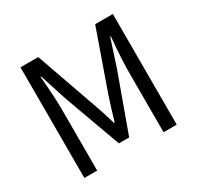

<svg xmlns="http://www.w3.org/2000/svg" viewBox="-143 -821 1012 986"><g transform="rotate(-30 363.5 -328.0)"><path d="M89.6 0V-656.3H194.9L318.5 -305.4Q330.7 -272.1 341.4 -238.9Q352.2 -205.7 362.7 -168.9H366.7Q377.7 -205.7 387.7 -238.9Q397.7 -272.1 408.9 -305.4L532.5 -656.3H637.3V0H559.3V-360.6Q559.3 -389.7 561 -425.6Q562.7 -461.6 565.5 -497.4Q568.4 -533.2 571.2 -562.1H567.2L515.6 -403.8L393 -65.4H332L209 -403.8L158.2 -562.1H154.2Q157.1 -533.2 159.6 -497.4Q162.1 -461.6 163.8 -425.6Q165.6 -389.7 165.6 -360.6V0Z"/></g></svg>

Font: Source Sans 3 VF
Style: Regular
Weight: 200
Designer: Paul D. Hunt
Foundry: Adobe
Version: Version 3.046;hotconv 1.0.118;makeotfexe 2.5.65603